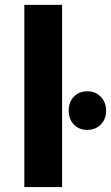

<svg xmlns="http://www.w3.org/2000/svg" viewBox="-20 -762 452 782"><path d="M280.8 -254.9Q259.8 -276.9 259.8 -311.5Q259.8 -346.2 280.8 -368.2Q301.8 -390.1 335.4 -390.1Q369.1 -390.1 390.6 -367.7Q412.1 -345.2 412.1 -311Q412.1 -276.9 390.6 -254.9Q369.1 -232.9 335.4 -232.9Q301.8 -232.9 280.8 -254.9ZM79.1 0V-742.2H232.9V0Z"/></svg>

Font: TruenoSBd
Style: Demi
Weight: 600
Designer: Julieta Ulanovsky
Foundry: Julieta Ulanovsky
Version: Version 3.001b